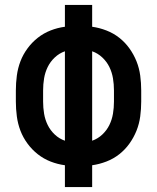

<svg xmlns="http://www.w3.org/2000/svg" viewBox="-20 -755 634 775"><path d="M242 0V-88Q212 -92 184 -103Q156 -114 132.5 -132.5Q109 -151 91 -175.5Q73 -200 62.5 -227.5Q52 -255 48 -285Q44 -315 44 -345V-390Q44 -420 48 -450Q52 -480 62.5 -507.5Q73 -535 91 -559.5Q109 -584 132.5 -602.5Q156 -621 184 -632Q212 -643 242 -647V-735H352V-647Q381 -643 409.5 -632Q438 -621 461.5 -602.5Q485 -584 502.5 -559.5Q520 -535 531 -507.5Q542 -480 546 -450Q550 -420 550 -390V-345Q550 -315 546 -285Q542 -255 531 -227.5Q520 -200 502.5 -175.5Q485 -151 461.5 -132.5Q438 -114 409.5 -103Q381 -92 352 -88V0ZM242 -187V-548Q219 -540 201 -523Q183 -506 172.5 -484.5Q162 -463 158 -439Q154 -415 154 -390V-345Q154 -320 158 -296Q162 -272 172.5 -250.5Q183 -229 201 -212Q219 -195 242 -187ZM352 -187Q375 -195 393 -212Q411 -229 421.5 -250.5Q432 -272 436 -296Q440 -320 440 -345V-390Q440 -415 436 -439Q432 -463 421.5 -484.5Q411 -506 393 -523Q375 -540 352 -548Z"/></svg>

Font: Iosevka QP
Style: Bold
Weight: 700
Designer: Belleve Invis
Foundry: Belleve Invis
Version: Version 20.0.0; ttfautohint (v1.8.4)